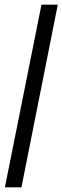

<svg xmlns="http://www.w3.org/2000/svg" viewBox="-20 -755 268 824"><path d="M1 49 158 -735H228L72 49Z"/></svg>

Font: Archivo Narrow
Style: Regular
Weight: 400
Designer: Hector Gatti
Foundry: Omnibus-Type
Version: Version 3.002